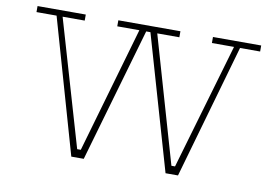

<svg xmlns="http://www.w3.org/2000/svg" viewBox="-75 -821 1342 941"><g transform="rotate(10 596.5 -351.0)"><path d="M1153 -700H913V-670H1023L840 -43H822L641 -670H751V-700H442V-670H552L371 -43H353L170 -670H280V-700H40V-670H140L331 -2H393L586 -670H607L800 -2H862L1053 -670H1153Z"/></g></svg>

Font: Space Cowgirl Thin
Style: Regular
Weight: 100
Designer: Valery Marier
Foundry: Valery Marier
Version: Version 1.000;hotconv 1.0.109;makeotfexe 2.5.65596